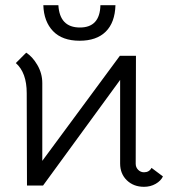

<svg xmlns="http://www.w3.org/2000/svg" viewBox="-20 -715 661 740"><path d="M442 -500H504L503 -84Q503 -70 512.5 -60.5Q522 -51 535 -51Q555 -51 564 -68L608 -35Q600 -18 580 -6.5Q560 5 535 5Q495 5 469 -20Q443 -45 443 -85V-407L146 0H84L83 -356Q83 -435 41 -472L81 -512Q105 -497 124 -464.5Q143 -432 143 -395V-95ZM147 -695H205Q210 -609 288 -609Q365 -609 367 -695H425Q423 -628 387.5 -593Q352 -558 287 -558Q220 -558 184.5 -595Q149 -632 147 -695Z"/></svg>

Font: Bellota
Style: Regular
Weight: 400
Designer: Kemie Guaida
Foundry: Kemie Guaida
Version: Version 4.001